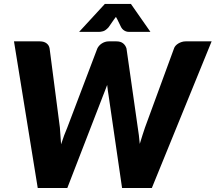

<svg xmlns="http://www.w3.org/2000/svg" viewBox="-20 -934 1072 954"><path d="M49.5 0ZM49.5 -728.5H177.5Q198.5 -728.5 211.2 -718.8Q224 -709 226.5 -693L277.5 -300.5L283.5 -217Q291 -240.5 298.8 -261.5Q306.5 -282.5 314.5 -300.5L463.5 -693Q466.5 -699.5 472 -706Q477.5 -712.5 485 -717.5Q492.5 -722.5 501.5 -725.5Q510.5 -728.5 520.5 -728.5H558.5Q579.5 -728.5 591.8 -718.5Q604 -708.5 608.5 -693L664.5 -300.5Q667.5 -283 670 -262.2Q672.5 -241.5 674.5 -219Q681.5 -241.5 687.8 -262Q694 -282.5 700.5 -300.5L844.5 -693Q846.5 -700 852.2 -706.5Q858 -713 865.8 -717.8Q873.5 -722.5 883 -725.5Q892.5 -728.5 902.5 -728.5H1031.5L734.5 0H586.5L519.5 -460Q517.5 -471 515.8 -484.2Q514 -497.5 512.5 -512Q507 -497.5 502 -484.2Q497 -471 492.5 -460L314.5 0H167.5ZM727.5 -775.5H624.5Q620 -775.5 615 -776Q610 -776.5 604.2 -778.8Q598.5 -781 592.8 -785.5Q587 -790 582 -798.5L563 -837.5L556 -850L546.5 -837.5L519.5 -798.5Q504.5 -782 492.2 -778.8Q480 -775.5 471.5 -775.5H373L501 -914.5H630.5Z"/></svg>

Font: Lato Black
Style: Italic
Weight: 900
Italic angle: -7°
Designer: Lukasz Dziedzic
Foundry: tyPoland Lukasz Dziedzic
Version: Version 2.007; 2014-02-27